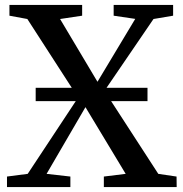

<svg xmlns="http://www.w3.org/2000/svg" viewBox="-20 -763 748 783"><path d="M93 -54 298.5 -365 91.5 -685.5 18.5 -699V-743H315V-699L225 -685.5L377.5 -429.5L531.5 -686L443.5 -699V-743H686V-699L606 -685.5L406 -392.5L625.5 -54L700 -43L700.5 0H403.5V-43L492.5 -54L328.5 -326L170 -54L267 -43V0H8.5V-43ZM581.5 -405V-350.5H125.5V-405Z"/></svg>

Font: Merriweather 48pt Medium
Style: Regular
Weight: 500
Version: Version 2.100